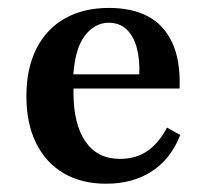

<svg xmlns="http://www.w3.org/2000/svg" viewBox="-20 -448 517 480"><path d="M245.2 11.3Q183.9 11.3 139.1 -14.9Q94.4 -41.1 70.2 -90.3Q46 -139.5 46 -207.3Q46 -277.4 71.4 -327Q96.8 -376.6 143.1 -402.4Q189.5 -428.2 252.4 -428.2Q309.7 -428.2 349.6 -407.3Q389.5 -386.3 410.5 -341.5Q431.5 -296.8 429 -226.6H125.8L124.2 -262.1H328.2Q329.8 -300 321.8 -329Q313.7 -358.1 296.4 -374.6Q279 -391.1 251.6 -391.1Q216.9 -391.1 191.9 -358.5Q166.9 -325.8 162.9 -254.8L164.5 -251.6Q163.7 -244.4 163.7 -236.3Q163.7 -228.2 163.7 -216.9Q163.7 -137.9 193.5 -94.4Q223.4 -50.8 279.8 -50.8Q319.4 -50.8 348 -70.2Q376.6 -89.5 397.6 -129L430.6 -110.5Q407.3 -50.8 359.7 -19.8Q312.1 11.3 245.2 11.3Z"/></svg>

Font: Playfair 9pt
Style: Bold
Weight: 700
Designer: Claus Eggers Sørensen
Foundry: Claus Eggers Sørensen
Version: Version 2.203